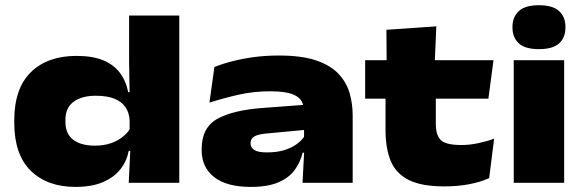

<svg xmlns="http://www.w3.org/2000/svg" viewBox="-20 -718 2294 754"><path d="M276 16Q165.5 16 100.8 -47.5Q36 -111 36 -236V-245.5Q36 -370.5 101.2 -434.5Q166.5 -498.5 280.5 -498.5Q343 -498.5 384.5 -481.5Q426 -464.5 450.2 -432.8Q474.5 -401 483.5 -356H541.5L489 -244.5Q488 -274 473.5 -296Q459 -318 430.2 -330Q401.5 -342 356.5 -342Q300.5 -342 268.8 -318.2Q237 -294.5 237 -248.5V-238.5Q237 -193 267.2 -169.5Q297.5 -146 353.5 -146Q386.5 -146 413.8 -155Q441 -164 461.5 -180.2Q482 -196.5 493.5 -217L550.5 -125.5H485.5Q478 -85.5 453 -53.5Q428 -21.5 384.2 -2.8Q340.5 16 276 16ZM485.5 0 492.5 -144 489 -174.5V-319.5V-343.5L487 -480.5V-657H684V0Z M1168 0 1175 -132.5 1174 -155V-263.5L1172 -291Q1172 -325 1141.2 -342.2Q1110.5 -359.5 1041 -359.5Q976 -359.5 917.5 -346.2Q859 -333 802.5 -315L822 -455Q855 -468 894.5 -478Q934 -488 979.2 -494Q1024.5 -500 1075 -500Q1164.5 -500 1221.2 -480.8Q1278 -461.5 1309.2 -428.2Q1340.5 -395 1352.8 -352.8Q1365 -310.5 1365 -264.5V0ZM965 16Q870 16 821 -22.5Q772 -61 772 -127.5V-133Q772 -217.5 834 -251.5Q896 -285.5 1010.5 -294L1185 -307L1189 -209L1024 -193.5Q992.5 -190.5 978.2 -181.8Q964 -173 964 -156V-154.5Q964 -139 978.2 -129.2Q992.5 -119.5 1028 -119.5Q1067.5 -119.5 1096.5 -128.5Q1125.5 -137.5 1145.2 -152Q1165 -166.5 1176 -183.5L1210.5 -118.5H1168.5Q1159.5 -80.5 1137 -50Q1114.5 -19.5 1072.8 -1.8Q1031 16 965 16Z M1725 14Q1635.5 14 1585.2 -11.2Q1535 -36.5 1514.5 -85.8Q1494 -135 1494 -207.5V-388H1691.5V-230.5Q1691.5 -188 1710.8 -168.2Q1730 -148.5 1792.5 -148.5Q1824.5 -148.5 1859.5 -156Q1894.5 -163.5 1920.5 -173.5L1901 -18.5Q1867 -3 1822.2 5.5Q1777.5 14 1725 14ZM1414 -330.5V-481.5H1918L1898 -330.5ZM1498.5 -466.5 1497.5 -601 1693.5 -614.5 1687 -466.5Z M1997.5 0V-481.5H2195.5V0ZM2096.5 -525Q2042 -525 2017.2 -548Q1992.5 -571 1992.5 -610V-612.5Q1992.5 -651 2017.2 -674.2Q2042 -697.5 2096.5 -697.5Q2150.5 -697.5 2175.5 -674.5Q2200.5 -651.5 2200.5 -612.5V-610Q2200.5 -570 2175.5 -547.5Q2150.5 -525 2096.5 -525Z"/></svg>

Font: Anek Latin Expanded ExtraBold
Style: Regular
Weight: 800
Width: 7
Designer: Yesha Goshar
Foundry: Ek Type
Version: Version 1.003